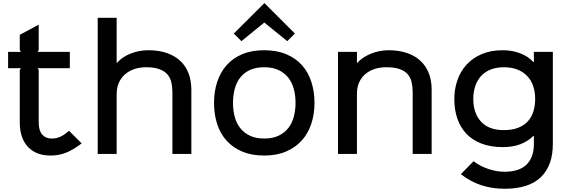

<svg xmlns="http://www.w3.org/2000/svg" viewBox="-20 -950 3522 1185"><path d="M484 -65Q433 -26 388.5 -8Q344 10 293 10Q202 10 152 -44Q102 -98 102 -195V-517L109 -529H30V-630H109L102 -642V-735L219 -798V-642L213 -630H411V-529H213L219 -517V-194Q219 -144 240.5 -119.5Q262 -95 298 -95Q327 -95 351 -105.5Q375 -116 406 -143Z M1161 -397V0H1044V-382Q1044 -414 1037.5 -442Q1031 -470 1013.5 -490.5Q996 -511 964 -523Q932 -535 881 -535Q843 -535 810 -524Q777 -513 752.5 -492Q728 -471 714 -440Q700 -409 700 -369V0H583V-840H700V-562H702Q734 -599 786.5 -619.5Q839 -640 895 -640Q962 -640 1012 -622Q1062 -604 1095 -572Q1128 -540 1144.5 -495.5Q1161 -451 1161 -397Z M1800 -743 1753 -696 1611 -811 1610 -810 1470 -696 1423 -743 1611 -930H1613ZM1921 -315Q1921 -246 1901.5 -186.5Q1882 -127 1843 -83.5Q1804 -40 1746 -15Q1688 10 1611 10Q1533 10 1475 -14.5Q1417 -39 1378 -82.5Q1339 -126 1320 -185.5Q1301 -245 1301 -315Q1301 -385 1320.5 -444.5Q1340 -504 1378.5 -547.5Q1417 -591 1475 -615.5Q1533 -640 1610 -640Q1688 -640 1746.5 -615.5Q1805 -591 1843.5 -548Q1882 -505 1901.5 -445Q1921 -385 1921 -315ZM1804 -315Q1804 -362 1793 -402Q1782 -442 1758.5 -471.5Q1735 -501 1698.5 -518Q1662 -535 1611 -535Q1560 -535 1523.5 -518.5Q1487 -502 1463.5 -472.5Q1440 -443 1429 -402.5Q1418 -362 1418 -315Q1418 -268 1429 -228Q1440 -188 1463.5 -158.5Q1487 -129 1523.5 -112Q1560 -95 1611 -95Q1662 -95 1698.5 -112Q1735 -129 1758.5 -158.5Q1782 -188 1793 -228Q1804 -268 1804 -315Z M2644 -398V0H2527V-380Q2527 -414 2520.5 -442.5Q2514 -471 2496.5 -491.5Q2479 -512 2447 -523.5Q2415 -535 2364 -535Q2326 -535 2293 -524.5Q2260 -514 2235.5 -493.5Q2211 -473 2197 -442.5Q2183 -412 2183 -372V0H2066V-630H2183V-562H2185Q2201 -580 2223 -594.5Q2245 -609 2270 -619Q2295 -629 2322.5 -634.5Q2350 -640 2378 -640Q2439 -640 2488.5 -624Q2538 -608 2572.5 -577Q2607 -546 2625.5 -501Q2644 -456 2644 -398Z M3392 -630V-60Q3392 71 3318.5 143Q3245 215 3094 215Q3019 215 2953 194Q2887 173 2824 125L2903 45Q2943 76 2994.5 93Q3046 110 3094 110Q3185 110 3230 65.5Q3275 21 3275 -60V-112H3273Q3203 -42 3084 -42Q3009 -42 2952.5 -63.5Q2896 -85 2858.5 -124.5Q2821 -164 2802.5 -218.5Q2784 -273 2784 -339Q2784 -400 2803 -455Q2822 -510 2859.5 -551Q2897 -592 2953 -616Q3009 -640 3083 -640Q3142 -640 3192 -620.5Q3242 -601 3273 -566H3275V-630ZM3283 -339Q3283 -382 3271 -418Q3259 -454 3234.5 -480Q3210 -506 3174 -520.5Q3138 -535 3090 -535Q3042 -535 3006 -520Q2970 -505 2947 -478.5Q2924 -452 2912.5 -416.5Q2901 -381 2901 -339Q2901 -252 2948.5 -199.5Q2996 -147 3090 -147Q3141 -147 3178 -161.5Q3215 -176 3238 -201.5Q3261 -227 3272 -262.5Q3283 -298 3283 -339Z"/></svg>

Font: Sinkin Sans 500 Medium
Style: 500 Medium
Weight: 500
Designer: Keith Bates
Foundry: K-Type
Version: Sinkin Sans (version 1.0)  by Keith Bates   •   © 2014   www